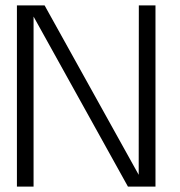

<svg xmlns="http://www.w3.org/2000/svg" viewBox="-20 -695 670 715"><path d="M43 0H105V-645H98.5L456.5 0H559V-675H497L496.5 -30.5H504L146 -675H43Z"/></svg>

Font: Anybody UltraCondensed Thin Light
Style: Regular
Weight: 300
Version: Version 1.111